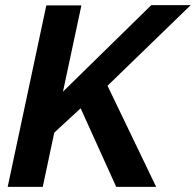

<svg xmlns="http://www.w3.org/2000/svg" viewBox="-20 -730 765 750"><path d="M161 -709H298L226 -372L571 -710H725L400 -395L590 0H434L295 -307L192 -212L147 0H10Z"/></svg>

Font: Raleway-v4020
Style: Bold Italic
Weight: 700
Italic angle: -12°
Designer: Matt McInerney, Pablo Impallari, Rodrigo Fuenzalida
Foundry: Matt McInerney, Pablo Impallari, Rodrigo Fuenzalida
Version: Version 4.020;PS 004.020;hotconv 1.0.88;makeotf.lib2.5.64775